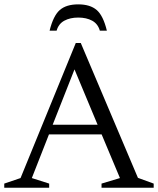

<svg xmlns="http://www.w3.org/2000/svg" viewBox="-27 -882 742 902"><path d="M621 -46.5 695 -19.5V0H450V-19.5L536.5 -45.5L450.5 -250.5H203L122.5 -45.5L204 -19.5V0H-7V-19.5L69.5 -45.5L329 -680H352.5ZM220.5 -296H431.5L323 -556ZM340.5 -799.5Q302.5 -799.5 275.2 -784.8Q248 -770 239 -738H206Q223.5 -808.5 254 -835Q284.5 -861.5 340.5 -861.5Q396.5 -861.5 427.2 -835Q458 -808.5 475 -738H442Q433 -770 406 -784.8Q379 -799.5 340.5 -799.5Z"/></svg>

Font: Newsreader Text
Style: Regular
Weight: 400
Designer: Hugues Gentile
Foundry: Production Type
Version: Version 1.002